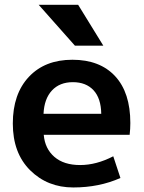

<svg xmlns="http://www.w3.org/2000/svg" viewBox="-20 -783 609 812"><path d="M531.2 -262.7Q531.2 -238.3 528.3 -212.9H165Q169.9 -154.3 210 -119.6Q250 -85 318.8 -85Q387.7 -85 459 -122.1L489.3 -30.3Q399.4 9.8 290 9.8Q180.7 9.8 107.4 -63Q34.2 -135.7 34.2 -260.7Q34.2 -385.7 102.1 -458Q169.9 -530.3 286.1 -530.3Q402.3 -530.3 466.8 -460.9Q531.2 -391.6 531.2 -262.7ZM143.6 -762.7H310.5L417 -589.8H296.9ZM164.1 -301.8H408.2Q407.2 -367.2 375.5 -401.4Q343.8 -435.5 288.1 -435.5Q232.4 -435.5 199.7 -400.4Q167 -365.2 164.1 -301.8Z"/></svg>

Font: GenEi M Gothic v2 Bold
Style: Regular
Weight: 700
Version: Version 2.0